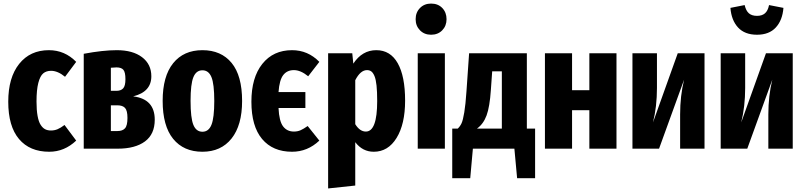

<svg xmlns="http://www.w3.org/2000/svg" viewBox="-20 -827 4475 1068"><path d="M252 -547.9Q340.3 -547.9 403.8 -482.9L341.8 -399.9Q301.3 -433.1 264.2 -433.1Q237.3 -433.1 220.2 -418.7Q203.1 -404.3 193.1 -365.7Q183.1 -327.1 183.1 -262.2Q183.1 -214.8 189 -182.4Q194.8 -149.9 206.1 -132.6Q217.3 -115.2 231 -108.2Q244.6 -101.1 263.2 -101.1Q283.2 -101.1 300 -108.2Q316.9 -115.2 338.9 -131.8L403.8 -44.9Q338.4 17.1 253.9 17.1Q145.5 17.1 85.7 -53.7Q25.9 -124.5 25.9 -261.2Q25.9 -395.5 86.7 -471.7Q147.5 -547.9 252 -547.9Z M720.7 -291Q840.8 -276.4 840.8 -161.1Q840.8 -80.6 786.4 -40.3Q731.9 0 634.8 0H445.8V-527.8Q552.7 -547.9 629.9 -547.9Q718.8 -547.9 770.3 -508.8Q821.8 -469.7 821.8 -402.8Q821.8 -315.9 720.7 -291ZM627.9 -452.1Q619.1 -452.1 596.7 -450.2V-321.8H627.9Q652.3 -321.8 665 -335.4Q677.7 -349.1 677.7 -386.2Q677.7 -425.3 666.3 -438.7Q654.8 -452.1 627.9 -452.1ZM633.8 -98.1Q661.6 -98.1 675.3 -113.3Q689 -128.4 689 -170.9Q689 -211.9 675.5 -226.6Q662.1 -241.2 632.8 -241.2H596.7V-98.1Z M1106 -547.9Q1210 -547.9 1268.3 -477.1Q1326.7 -406.2 1326.7 -265.1Q1326.7 -130.4 1268.1 -56.6Q1209.5 17.1 1106 17.1Q1001.5 17.1 943.1 -54.7Q884.8 -126.5 884.8 -266.1Q884.8 -402.8 943.1 -475.3Q1001.5 -547.9 1106 -547.9ZM1040 -266.1Q1040 -170.4 1055.7 -132.3Q1071.3 -94.2 1106 -94.2Q1140.6 -94.2 1156.2 -132.8Q1171.9 -171.4 1171.9 -265.1Q1171.9 -359.9 1156.2 -397.9Q1140.6 -436 1106 -436Q1071.3 -436 1055.7 -397.7Q1040 -359.4 1040 -266.1Z M1614.7 -95.2Q1635.3 -95.2 1651.9 -102.5Q1668.5 -109.9 1691.4 -126L1756.3 -44.9Q1690.9 17.1 1604.5 17.1Q1497.6 17.1 1438 -53.7Q1378.4 -124.5 1378.4 -261.2Q1378.4 -395.5 1439.2 -471.7Q1500 -547.9 1604.5 -547.9Q1692.9 -547.9 1756.3 -482.9L1694.3 -402.8Q1652.3 -437 1614.7 -437Q1577.1 -437 1555.7 -409.7Q1534.2 -382.3 1529.3 -314.9H1678.7V-226.1H1529.3Q1532.7 -152.8 1554.7 -124Q1576.7 -95.2 1614.7 -95.2Z M2073.2 -547.9Q2151.4 -547.9 2192.4 -475.3Q2233.4 -402.8 2233.4 -267.1Q2233.4 -136.7 2186 -59.8Q2138.7 17.1 2059.1 17.1Q1996.6 17.1 1956.1 -36.1V205.1L1805.2 221.2V-530.8H1939.5L1945.3 -473.1Q1994.6 -547.9 2073.2 -547.9ZM2015.1 -95.2Q2078.1 -95.2 2078.1 -265.1Q2078.1 -316.9 2074.5 -351.3Q2070.8 -385.7 2063 -404.1Q2055.2 -422.4 2045.4 -429.7Q2035.6 -437 2021.5 -437Q1984.9 -437 1956.1 -380.9V-136.2Q1981.4 -95.2 2015.1 -95.2Z M2377.9 -807.1Q2416.5 -807.1 2440.2 -782.5Q2463.9 -757.8 2463.9 -720.2Q2463.9 -683.1 2439.9 -658.4Q2416 -633.8 2377.9 -633.8Q2340.3 -633.8 2316.2 -658.4Q2292 -683.1 2292 -720.2Q2292 -757.8 2316.2 -782.5Q2340.3 -807.1 2377.9 -807.1ZM2454.6 -530.8V0H2303.7V-530.8Z M2910.6 -111.8H2956.5V164.1H2856.4L2841.3 0H2610.4L2595.7 164.1H2495.6V-111.8H2526.4Q2539.6 -124.5 2547.4 -141.4Q2555.2 -158.2 2562.5 -201.7Q2569.8 -245.1 2574.7 -318.8L2589.4 -530.8H2910.6ZM2771.5 -111.8V-430.2H2717.8L2710.4 -326.2Q2704.1 -232.4 2686.5 -184.8Q2668.9 -137.2 2633.3 -111.8Z M3258.3 0V-213.9H3162.1V0H3011.2V-530.8H3162.1V-325.2H3258.3V-530.8H3409.2V0Z M3898.9 -530.8V0H3763.2V-190.9Q3763.2 -293.9 3785.2 -383.8L3646 0H3498V-530.8H3634.3V-337.9Q3634.3 -233.9 3612.3 -146L3750 -530.8Z M4190.9 -633.8Q4122.6 -633.8 4085.4 -674.1Q4048.3 -714.4 4043 -783.2L4122.1 -798.8Q4129.4 -767.1 4145.8 -752.9Q4162.1 -738.8 4190.9 -738.8Q4218.8 -738.8 4235.1 -752.9Q4251.5 -767.1 4257.8 -798.8L4337.9 -783.2Q4332.5 -714.4 4295.4 -674.1Q4258.3 -633.8 4190.9 -633.8ZM4389.6 -530.8V0H4253.9V-190.9Q4253.9 -293.9 4275.9 -383.8L4136.7 0H3988.8V-530.8H4125V-337.9Q4125 -233.9 4103 -146L4240.7 -530.8Z"/></svg>

Font: Fira Sans Compressed
Style: Bold
Weight: 700
Width: 1
Designer: Carrois Corporate & Edenspiekermann AG
Foundry: Carrois Corporate GbR & Edenspiekermann AG
Version: Version 4.203;PS 004.203;hotconv 1.0.88;makeotf.lib2.5.64775